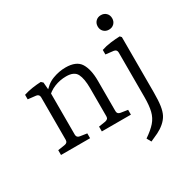

<svg xmlns="http://www.w3.org/2000/svg" viewBox="-170 -747 1098 1104"><g transform="rotate(-30 378.5 -194.5)"><path d="M309 0V-32L354 -39Q363 -41 369 -46Q375 -51 375 -62V-249Q375 -312 358.5 -344.5Q342 -377 289 -377Q248 -377 210.5 -362Q173 -347 144 -315L147 -345Q181 -390 224.5 -406.5Q268 -423 311 -423Q383 -423 409 -381Q435 -339 435 -263V-62Q435 -42 456 -39L502 -32V0ZM38 0V-32L84 -39Q105 -42 105 -62V-344Q105 -364 85 -367L32 -373V-403Q59 -412 90 -416.5Q121 -421 147 -422L159 -411L165 -340V-62Q165 -42 185 -39L231 -32V0ZM680 -412V-46Q680 8 675 42Q670 76 658.5 98Q647 120 625 139Q604 157 578.5 169.5Q553 182 527 193L511 164Q555 134 578.5 107Q602 80 611 44Q620 8 620 -49V-344Q620 -364 600 -367L548 -373V-403Q577 -413 610 -417Q643 -421 671 -422ZM686 -534Q686 -513 672.5 -499.5Q659 -486 638 -486Q617 -486 603.5 -499.5Q590 -513 590 -534Q590 -555 603.5 -568.5Q617 -582 638 -582Q659 -582 672.5 -568.5Q686 -555 686 -534Z"/></g></svg>

Font: Rasa Light
Style: Regular
Weight: 300
Designer: Anna Giedrys (Yrsa+Rasa design), David Brezina (Yrsa art-direction, Rasa art-direction, design)
Foundry: Rosetta Type Foundry
Version: Version 2.004